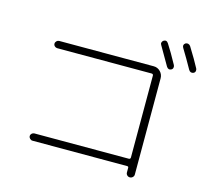

<svg xmlns="http://www.w3.org/2000/svg" viewBox="-116 -977 1233 1120"><g transform="rotate(15 500.0 -416.5)"><path d="M837.9 -694.3Q841.8 -686.5 839.8 -678.2Q837.9 -669.9 830.1 -666Q813.5 -657.2 801.8 -674.8Q761.7 -745.1 736.3 -788.1Q731.4 -794.9 733.4 -802.7Q735.4 -810.5 742.2 -815.4Q759.8 -826.2 771.5 -807.6Q800.8 -762.7 837.9 -694.3ZM931.6 -690.4Q898.4 -750 864.3 -805.7Q854.5 -823.2 871.1 -834Q878.9 -837.9 886.7 -835.9Q894.5 -834 900.4 -826.2Q945.3 -753.9 968.8 -709Q972.7 -701.2 970.7 -692.9Q968.8 -684.6 960.9 -680.7Q942.4 -672.9 931.6 -690.4ZM725.6 -98.6Q734.4 -98.6 735.4 -108.4V-603.5Q735.4 -612.3 725.6 -613.3H155.3Q146.5 -613.3 139.6 -619.6Q132.8 -626 132.8 -634.8Q132.8 -643.6 139.6 -650.4Q146.5 -657.2 155.3 -657.2H726.6Q750 -657.2 766.6 -640.1Q783.2 -623 783.2 -599.6V-18.6Q783.2 -8.8 775.9 -2Q768.6 4.9 758.8 4.9Q749 4.9 742.2 -2Q735.4 -8.8 735.4 -18.6V-46.9Q735.4 -54.7 726.6 -54.7H155.3Q146.5 -54.7 139.6 -61.5Q132.8 -68.4 132.8 -77.1Q132.8 -85.9 139.6 -92.3Q146.5 -98.6 155.3 -98.6Z"/></g></svg>

Font: Rounded-X Mgen+ 2m light
Style: Regular
Weight: 200
Designer: [Source Han Sans]
Ryoko NISHIZUKA  (kana & ideographs); Paul D. Hunt (Latin, Greek & Cyrillic); Wenlong ZHANG  (bopomofo
Version: Version 1.059.20150602